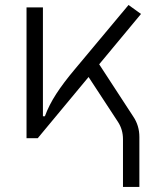

<svg xmlns="http://www.w3.org/2000/svg" viewBox="-20 -547 626 760"><path d="M129.4 0H85V-517.6H149.9V-86.9H157.7Q173.8 -130.9 202.6 -175.3Q231.4 -219.7 275.9 -272.5L488.8 -527.3L538.1 -491.7L372.6 -292.5L507.3 -85.9Q531.7 -49.8 531.7 -4.9V192.9H466.8V3.9Q466.8 -33.7 447.3 -64L330.6 -242.2Z"/></svg>

Font: CaskaydiaMono NF Light
Style: Regular
Weight: 300
Designer: Aaron Bell
Foundry: Saja Typeworks
Version: Version 2111.001; ttfautohint (v1.8.4);Nerd Fonts 3.1.1